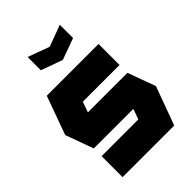

<svg xmlns="http://www.w3.org/2000/svg" viewBox="-269 -1084 1209 1209"><g transform="rotate(-45 336.0 -479.0)"><path d="M205 -958 349 -905 492 -958V-840L349 -788L205 -840ZM579 -700V-513H252L227 -443H579L647 -257L553 0H93V-187H420L445 -256H93L25 -443L118 -700Z"/></g></svg>

Font: Clickuper
Style: Bold
Weight: 700
Designer: Denis Ignatov
Foundry: Denis Ignatov
Version: Version 1.10 April 16, 2021